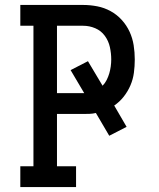

<svg xmlns="http://www.w3.org/2000/svg" viewBox="-20 -755 640 775"><path d="M62 0V-84H115V-651H62V-735H316Q344 -735 372.5 -729.5Q401 -724 426.5 -710Q452 -696 471.5 -674.5Q491 -653 503 -627Q515 -601 519.5 -572.5Q524 -544 524 -515Q524 -488 520.5 -461.5Q517 -435 506.5 -410.5Q496 -386 479.5 -365Q463 -344 441 -329L491 -243L421 -207L367 -299Q355 -296 342 -295.5Q329 -295 316 -295H210V-84H287V0ZM210 -379H316Q317 -379 318 -379Q319 -379 320 -379L265 -472L335 -508L394 -409Q404 -419 410.5 -432Q417 -445 421 -458.5Q425 -472 427 -486.5Q429 -501 429 -515Q429 -540 423.5 -565Q418 -590 403 -610.5Q388 -631 364.5 -641Q341 -651 316 -651H210Z"/></svg>

Font: Iosevka Slab Medium Extended
Style: Regular
Weight: 500
Width: 7
Monospace: yes
Designer: Belleve Invis
Foundry: Belleve Invis
Version: Version 11.1.1; ttfautohint (v1.8.3)